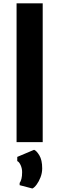

<svg xmlns="http://www.w3.org/2000/svg" viewBox="-20 -832 347 1124"><path d="M77 0V-812.5H230V0ZM169.5 271.5 95 252V239Q101.5 230.5 105.5 215Q109.5 199.5 109.5 175.5Q109.5 154 100.8 134.8Q92 115.5 81 111V86.5L179.5 45Q193.5 50 210.2 77.2Q227 104.5 227 153.5Q227 181 217.2 206Q207.5 231 194.2 248.8Q181 266.5 169.5 271.5Z"/></svg>

Font: Koeln Type Sans
Style: Bold
Weight: 700
Designer: Eben Sorkin
Foundry: Eben Sorkin
Version: Version 2.001